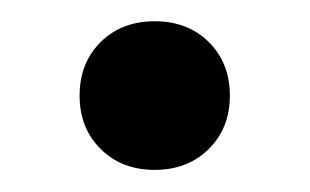

<svg xmlns="http://www.w3.org/2000/svg" viewBox="-20 -322 287 178"><path d="M53.8 -233.4Q53.8 -263.6 73.3 -283Q92.8 -302.3 123.4 -302.3Q154.1 -302.3 173.6 -283Q193.1 -263.6 193.1 -233.4Q193.1 -203.2 173.6 -183.9Q154 -164.5 123.4 -164.5Q92.8 -164.5 73.3 -183.9Q53.8 -203.2 53.8 -233.4Z"/></svg>

Font: Playfair Micro SmCond SmLight
Style: Regular
Weight: 360
Width: 4
Designer: Claus Eggers Sørensen
Foundry: Claus Eggers Sørensen
Version: Version 2.100;Glyphs 3.2 (3219)